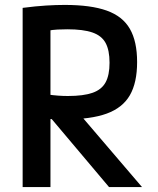

<svg xmlns="http://www.w3.org/2000/svg" viewBox="-20 -760 640 780"><path d="M72 -728Q126 -735 167 -737.5Q208 -740 243 -740Q349 -740 413.5 -717Q478 -694 507.5 -643Q537 -592 537 -508Q537 -424 507.5 -373Q478 -322 413.5 -298.5Q349 -275 243 -275Q214 -275 183.5 -276.5Q153 -278 126 -281L175 -376Q196 -373 216 -371.5Q236 -370 256 -370Q319 -370 356 -383Q393 -396 409 -425.5Q425 -455 425 -505Q425 -556 409 -585.5Q393 -615 355.5 -628Q318 -641 254 -641Q234 -641 214 -640Q194 -639 173 -635L185 -667V0H72ZM423 0 149 -325 280 -324 557 0Z"/></svg>

Font: M PLUS Code Latin Expanded Medium
Style: Regular
Weight: 500
Width: 7
Designer: Coji Morishita
Foundry: UNDERFOREST DESIGN
Version: Version 1.002; ttfautohint (v1.8.3)